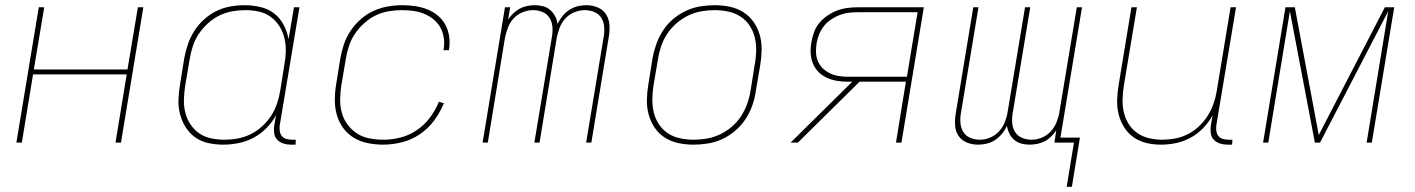

<svg xmlns="http://www.w3.org/2000/svg" viewBox="-20 -548 5440 738"><path d="M43 0 129 -520H150L110 -281H470L510 -520H531L445 0H424L467 -262H107L64 0Z M838 8Q809 8 781 2Q753 -4 731 -19.5Q709 -35 694 -58.5Q679 -82 672 -109Q665 -136 666 -165Q667 -194 672 -223L688 -323Q693 -350 702 -377Q711 -404 726.5 -428.5Q742 -453 764 -473Q786 -493 811.5 -505.5Q837 -518 865 -523Q893 -528 920 -528Q951 -528 981 -521Q1011 -514 1033.5 -496.5Q1056 -479 1070 -453Q1084 -427 1089 -397L1110 -520H1131L1055 -65Q1054 -54 1055.5 -43.5Q1057 -33 1063.5 -25Q1070 -17 1080.5 -14Q1091 -11 1102 -11H1117L1116 8H1098Q1083 8 1069 3.5Q1055 -1 1045.5 -11Q1036 -21 1034 -35.5Q1032 -50 1034 -65L1041 -106Q1027 -79 1004.5 -56Q982 -33 954.5 -18.5Q927 -4 897 2Q867 8 838 8ZM843 -11Q868 -11 893 -15.5Q918 -20 942 -31.5Q966 -43 986.5 -61.5Q1007 -80 1021.5 -102Q1036 -124 1044.5 -149Q1053 -174 1057 -199L1073 -299Q1078 -325 1078.5 -351.5Q1079 -378 1073 -402.5Q1067 -427 1053.5 -448Q1040 -469 1020 -483.5Q1000 -498 975 -503.5Q950 -509 923 -509Q898 -509 872.5 -504.5Q847 -500 823.5 -488.5Q800 -477 779.5 -458.5Q759 -440 744 -417.5Q729 -395 721 -370Q713 -345 709 -320L692 -220Q688 -194 687 -167.5Q686 -141 692 -116.5Q698 -92 711.5 -71Q725 -50 745 -36Q765 -22 790.5 -16.5Q816 -11 843 -11Z M1452 8Q1422 8 1393 2Q1364 -4 1340 -18.5Q1316 -33 1299.5 -55.5Q1283 -78 1275 -105.5Q1267 -133 1267 -163Q1267 -193 1272 -223L1288 -323Q1293 -351 1302 -378Q1311 -405 1327.5 -429.5Q1344 -454 1366.5 -474Q1389 -494 1415.5 -506Q1442 -518 1470 -523Q1498 -528 1526 -528Q1551 -528 1575.5 -524.5Q1600 -521 1622.5 -512Q1645 -503 1663 -488Q1681 -473 1692 -452.5Q1703 -432 1706.5 -407.5Q1710 -383 1706 -357L1705 -355H1684L1685 -357Q1689 -380 1686 -401.5Q1683 -423 1673 -441.5Q1663 -460 1646.5 -473.5Q1630 -487 1610.5 -495Q1591 -503 1569 -506Q1547 -509 1524 -509Q1499 -509 1473 -504.5Q1447 -500 1423.5 -488.5Q1400 -477 1379.5 -458.5Q1359 -440 1344 -417.5Q1329 -395 1321 -370Q1313 -345 1309 -320L1292 -220Q1288 -193 1287.5 -166Q1287 -139 1294 -114Q1301 -89 1316.5 -68.5Q1332 -48 1353 -34.5Q1374 -21 1400.5 -16Q1427 -11 1454 -11Q1487 -11 1520 -19.5Q1553 -28 1582.5 -48Q1612 -68 1633 -96.5Q1654 -125 1667 -157L1686 -151Q1672 -116 1648.5 -84.5Q1625 -53 1593 -31.5Q1561 -10 1524.5 -1Q1488 8 1452 8Z M1835 0 1921 -520H1941L1933 -473Q1942 -486 1953.5 -497Q1965 -508 1978 -515Q1991 -522 2006 -525Q2021 -528 2035 -528Q2052 -528 2067.5 -524Q2083 -520 2094.5 -510Q2106 -500 2113.5 -486Q2121 -472 2123 -456Q2131 -472 2142 -486Q2153 -500 2168.5 -510Q2184 -520 2200.5 -524Q2217 -528 2234 -528Q2257 -528 2277.5 -519.5Q2298 -511 2309.5 -493Q2321 -475 2322.5 -452Q2324 -429 2320 -406L2253 0H2233L2301 -410Q2304 -429 2302 -447.5Q2300 -466 2290.5 -480.5Q2281 -495 2264 -502Q2247 -509 2228 -509Q2208 -509 2188 -501Q2168 -493 2153.5 -477.5Q2139 -462 2131.5 -442Q2124 -422 2120 -403L2054 0H2034L2102 -410Q2105 -429 2103 -447.5Q2101 -466 2091.5 -480.5Q2082 -495 2065 -502Q2048 -509 2029 -509Q2009 -509 1989 -501Q1969 -493 1954.5 -477.5Q1940 -462 1932.5 -442Q1925 -422 1921 -403L1855 0Z M2646 8Q2616 8 2587.5 2Q2559 -4 2535.5 -19Q2512 -34 2496.5 -57Q2481 -80 2473.5 -107Q2466 -134 2466.5 -164Q2467 -194 2472 -223L2488 -323Q2493 -351 2502.5 -378Q2512 -405 2528 -430Q2544 -455 2567 -474.5Q2590 -494 2617 -506.5Q2644 -519 2672 -523.5Q2700 -528 2727 -528Q2757 -528 2785.5 -522Q2814 -516 2837.5 -501Q2861 -486 2877 -463Q2893 -440 2900.5 -413Q2908 -386 2907.5 -356Q2907 -326 2902 -297L2885 -197Q2881 -169 2871.5 -142Q2862 -115 2845.5 -90Q2829 -65 2806 -45.5Q2783 -26 2756.5 -13.5Q2730 -1 2701.5 3.5Q2673 8 2646 8ZM2647 -11Q2672 -11 2697.5 -15.5Q2723 -20 2747.5 -31.5Q2772 -43 2793 -61Q2814 -79 2828.5 -101.5Q2843 -124 2852 -149Q2861 -174 2865 -200L2881 -300Q2886 -326 2886.5 -353Q2887 -380 2881 -404.5Q2875 -429 2861 -450Q2847 -471 2826 -484.5Q2805 -498 2779.5 -503.5Q2754 -509 2727 -509Q2702 -509 2676 -504.5Q2650 -500 2626 -488.5Q2602 -477 2581 -459Q2560 -441 2545 -418.5Q2530 -396 2521.5 -371Q2513 -346 2509 -320L2492 -220Q2488 -194 2487.5 -167Q2487 -140 2493 -115.5Q2499 -91 2513 -70Q2527 -49 2547.5 -35.5Q2568 -22 2594 -16.5Q2620 -11 2647 -11Z M3019 0 3256 -234H3237Q3216 -234 3196 -237.5Q3176 -241 3157.5 -249.5Q3139 -258 3125.5 -272Q3112 -286 3104.5 -304.5Q3097 -323 3096 -344Q3095 -365 3099 -386Q3102 -405 3109 -424.5Q3116 -444 3130 -460.5Q3144 -477 3162 -489Q3180 -501 3199 -508Q3218 -515 3238 -517.5Q3258 -520 3278 -520H3531L3445 0H3424L3462 -234H3284L3047 0ZM3466 -253 3507 -501H3278Q3261 -501 3243 -499Q3225 -497 3208 -490.5Q3191 -484 3175 -473.5Q3159 -463 3147.5 -448.5Q3136 -434 3129 -417Q3122 -400 3119 -383Q3116 -365 3116.5 -347Q3117 -329 3123.5 -313.5Q3130 -298 3142 -286Q3154 -274 3169.5 -266.5Q3185 -259 3202.5 -256Q3220 -253 3238 -253Z M4080 170 4108 0H4033L4040 -47Q4031 -34 4020 -23Q4009 -12 3995.5 -5Q3982 2 3967 5Q3952 8 3938 8Q3921 8 3906 4Q3891 0 3879 -10Q3867 -20 3860 -34Q3853 -48 3850 -64Q3843 -48 3831.5 -34Q3820 -20 3805 -10Q3790 0 3773 4Q3756 8 3739 8Q3716 8 3695.5 -0.5Q3675 -9 3663.5 -27Q3652 -45 3651 -68Q3650 -91 3654 -114L3721 -520H3741L3673 -110Q3670 -91 3672 -72.5Q3674 -54 3683.5 -39.5Q3693 -25 3710 -18Q3727 -11 3746 -11Q3766 -11 3785.5 -19Q3805 -27 3819.5 -42.5Q3834 -58 3842 -78Q3850 -98 3853 -117L3920 -520H3940L3872 -110Q3869 -91 3871 -72.5Q3873 -54 3882.5 -39.5Q3892 -25 3909 -18Q3926 -11 3945 -11Q3965 -11 3984.5 -19Q4004 -27 4018.5 -42.5Q4033 -58 4041 -78Q4049 -98 4052 -117L4119 -520H4139L4056 -19H4131L4100 170Z M4442 8Q4413 8 4386 1.5Q4359 -5 4337 -20.5Q4315 -36 4300.5 -59.5Q4286 -83 4279.5 -109.5Q4273 -136 4274 -165Q4275 -194 4280 -223L4329 -520H4350L4300 -220Q4296 -194 4295 -168Q4294 -142 4299.5 -117.5Q4305 -93 4318 -72Q4331 -51 4351 -37Q4371 -23 4396 -17Q4421 -11 4447 -11Q4471 -11 4496 -15.5Q4521 -20 4545 -32Q4569 -44 4588.5 -62.5Q4608 -81 4622 -103Q4636 -125 4644.5 -149.5Q4653 -174 4657 -199L4710 -520H4731L4655 -65Q4654 -54 4655.5 -43.5Q4657 -33 4663.5 -25Q4670 -17 4680.5 -14Q4691 -11 4702 -11H4717L4716 8H4698Q4683 8 4669 3.5Q4655 -1 4645.5 -11Q4636 -21 4634 -35.5Q4632 -50 4634 -65L4641 -105Q4627 -79 4605 -56Q4583 -33 4556 -18.5Q4529 -4 4500 2Q4471 8 4442 8Z M4835 0 4921 -520H4957L5049 -29L5303 -520H5339L5253 0H5233L5316 -505L5054 0H5034L4938 -505L4855 0Z"/></svg>

Font: Iosevka Thin Extended
Style: Italic
Weight: 100
Width: 7
Italic angle: -9°
Monospace: yes
Designer: Belleve Invis
Foundry: Belleve Invis
Version: Version 32.5.0; ttfautohint (v1.8.4)